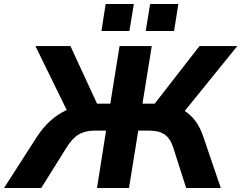

<svg xmlns="http://www.w3.org/2000/svg" viewBox="-50 -934 1199 954"><path d="M-30 0 134 -255Q163 -300 199 -332.5Q235 -365 276 -385Q317 -405 363 -412L291 -368L126 -705H300L441 -400L421 -419H498L544 -705H704L658 -419H734L704 -400L941 -705H1129L856 -368L787 -412Q831 -405 864.5 -384.5Q898 -364 921.5 -332Q945 -300 960 -255L1047 0H875L811 -200Q797 -245 769 -265Q741 -285 693 -285H637L591 0H432L477 -285H420Q373 -285 340.5 -265.5Q308 -246 280 -200L155 0ZM674 -780 696 -914H836L815 -780ZM454 -780 475 -914H615L593 -780Z"/></svg>

Font: Nunito Sans 8pt ExtraBold
Style: Italic
Weight: 800
Italic angle: -9°
Version: Version 3.101;gftools[0.9.27]